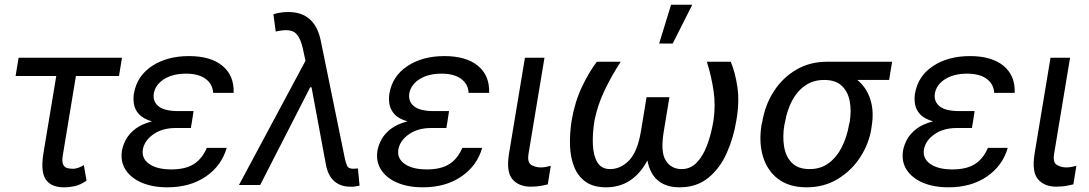

<svg xmlns="http://www.w3.org/2000/svg" viewBox="-20 -793 4669 823"><path d="M502.8 -545.5 490.1 -467.3H305.4L250 -132.1Q244.3 -100.9 250.7 -87.9Q257.1 -74.9 269.2 -72.3Q281.2 -69.6 292.6 -69.6Q305.4 -69.6 318.2 -74.8Q331 -79.9 339.5 -85.2L350.9 -18.5Q324.2 -0.4 301 4.8Q277.7 9.9 254.3 9.9Q198.9 9.9 176.1 -23.8Q153.4 -57.5 166.2 -136.4L221.2 -467.3H46.9L59.7 -545.5Z M801.1 -261.4H800.8L798.3 -244.3H733Q675.8 -244.3 637.4 -217.3Q599.1 -190.3 592.3 -152Q586.3 -113.6 619.7 -90.2Q653.1 -66.8 714.5 -66.8Q774.5 -66.8 810.5 -89.5Q846.6 -112.2 866.5 -159.1H951.7Q929.7 -82.4 862.2 -36.2Q794.7 9.9 697.4 9.9Q634.2 9.9 587.7 -9.9Q541.2 -29.8 518.3 -65.3Q495.4 -100.9 502.8 -147.7Q506.7 -170.1 519.7 -194.6Q532.7 -219.1 559.5 -240.1Q586.3 -261 631.4 -272.7Q593 -284.1 575.5 -303.8Q557.9 -323.5 554.2 -346.8Q550.4 -370 554 -392Q567.1 -467.7 631.7 -510.1Q696.4 -552.6 789.8 -552.6Q882.8 -552.6 933.4 -511Q984 -469.5 981.5 -394.9H893.5Q891.7 -432.2 861.7 -454.7Q831.7 -477.3 777 -477.3Q720.9 -477.3 683.4 -453.8Q646 -430.4 639.2 -392Q634.2 -358 659.6 -337.4Q685 -316.8 744.3 -316.8H809.7Z M1480.1 7.1Q1439.6 7.1 1412.3 -16.9Q1384.9 -40.8 1376.4 -90.9L1315.3 -419H1309.7L1095.2 0H1004.3L1289.4 -532.3L1278.4 -583.8Q1265.6 -640.3 1240.9 -655.4Q1216.3 -670.5 1161.9 -657.7L1152 -731.5Q1159.4 -734.7 1177 -738.1Q1194.6 -741.5 1215.9 -741.5Q1329.9 -741.5 1355.1 -617.9L1458.8 -110.8Q1462 -96.9 1467.5 -83.3Q1473 -69.6 1494.3 -69.6Q1498.6 -69.6 1504.8 -70.3Q1511 -71 1514.2 -71L1521.3 2.8Q1510.7 5 1500.2 6.6Q1489.7 8.2 1480.1 7.1Z M1896.3 -261.4H1896L1893.5 -244.3H1828.1Q1771 -244.3 1732.6 -217.3Q1694.2 -190.3 1687.5 -152Q1681.5 -113.6 1714.8 -90.2Q1748.2 -66.8 1809.7 -66.8Q1869.7 -66.8 1905.7 -89.5Q1941.8 -112.2 1961.6 -159.1H2046.9Q2024.9 -82.4 1957.4 -36.2Q1889.9 9.9 1792.6 9.9Q1729.4 9.9 1682.9 -9.9Q1636.4 -29.8 1613.5 -65.3Q1590.6 -100.9 1598 -147.7Q1601.9 -170.1 1614.9 -194.6Q1627.8 -219.1 1654.7 -240.1Q1681.5 -261 1726.6 -272.7Q1688.2 -284.1 1670.6 -303.8Q1653.1 -323.5 1649.3 -346.8Q1645.6 -370 1649.1 -392Q1662.3 -467.7 1726.9 -510.1Q1791.5 -552.6 1884.9 -552.6Q1978 -552.6 2028.6 -511Q2079.2 -469.5 2076.7 -394.9H1988.6Q1986.9 -432.2 1956.9 -454.7Q1926.8 -477.3 1872.2 -477.3Q1816.1 -477.3 1778.6 -453.8Q1741.1 -430.4 1734.4 -392Q1729.4 -358 1754.8 -337.4Q1780.2 -316.8 1839.5 -316.8H1904.8Z M2230.1 -545.5H2313.9L2245.7 -134.9Q2239.3 -96.6 2257.6 -85.9Q2275.9 -75.3 2298.3 -75.3Q2308.9 -75.3 2321.7 -77.8Q2334.5 -80.3 2340.9 -82.4L2328.1 -2.8Q2316.4 0.4 2298.1 3.7Q2279.8 7.1 2254.3 7.1Q2204.2 7.1 2176.7 -24.5Q2149.1 -56.1 2161.9 -134.9Z M3009.9 -528.4H3112.2Q3131.4 -483.7 3140.8 -420.3Q3150.2 -356.9 3136.4 -277Q3124.3 -201.7 3094.8 -136.2Q3065.3 -70.7 3015.6 -30.4Q2965.9 9.9 2893.5 9.9Q2777 9.9 2755 -105.5Q2725.9 -49.4 2681.1 -19.7Q2636.4 9.9 2578.1 9.9Q2524.5 9.9 2491.1 -13.3Q2457.7 -36.6 2441.4 -77.1Q2425.1 -117.5 2423.3 -169Q2421.5 -220.5 2430.4 -277Q2444.2 -356.9 2474.3 -420.3Q2504.3 -483.7 2538.4 -528.4H2640.6Q2601.2 -467.7 2571.2 -404.8Q2541.2 -342 2528.4 -277Q2519.2 -220.2 2521.3 -172.8Q2523.4 -125.4 2540.8 -96.8Q2558.2 -68.2 2595.2 -68.2Q2639.9 -68.2 2676.1 -104.9Q2712.4 -141.7 2727.3 -230.1L2751.4 -376.4H2849.4L2825.3 -230.1Q2810.4 -141.7 2833.8 -104.9Q2857.2 -68.2 2902 -68.2Q2939.6 -68.2 2966.8 -96.4Q2994 -124.6 3011.5 -172.1Q3029.1 -219.5 3038.4 -277Q3047.9 -342 3038.5 -404.8Q3029.1 -467.7 3009.9 -528.4ZM2805.4 -606.5 2856.5 -772.7H2947.4L2863.6 -606.5Z M3244.3 -258.5 3247.2 -269.9Q3259.2 -343 3297.1 -401.6Q3334.9 -460.2 3393.3 -494.3Q3451.7 -528.4 3525.6 -528.4H3804L3791.2 -450.3H3654.8Q3694.2 -418.3 3710.8 -366.5Q3727.3 -314.6 3715.9 -248.6L3714.5 -238.6Q3703.8 -174.7 3666.5 -117.9Q3629.3 -61.1 3570.7 -25.6Q3512.1 9.9 3437.5 9.9Q3362.9 9.9 3315.9 -25.6Q3268.8 -61.1 3250.5 -121.8Q3232.2 -182.5 3244.3 -258.5ZM3345.2 -269.9 3342.3 -258.5Q3333.8 -207.4 3341.1 -164.1Q3348.4 -120.7 3374.8 -94.5Q3401.3 -68.2 3450.3 -68.2Q3498.6 -68.2 3533.2 -94.5Q3567.8 -120.7 3589.3 -164.1Q3610.8 -207.4 3619.3 -258.5L3622.2 -269.9Q3630 -318.2 3622.3 -359.2Q3614.7 -400.2 3588.2 -425.2Q3561.8 -450.3 3512.8 -450.3Q3464.5 -450.3 3429.9 -425.2Q3395.2 -400.2 3374.1 -359.2Q3353 -318.2 3345.2 -269.9Z M4149.1 -261.4H4148.8L4146.3 -244.3H4081Q4023.8 -244.3 3985.4 -217.3Q3947.1 -190.3 3940.3 -152Q3934.3 -113.6 3967.7 -90.2Q4001.1 -66.8 4062.5 -66.8Q4122.5 -66.8 4158.6 -89.5Q4194.6 -112.2 4214.5 -159.1H4299.7Q4277.7 -82.4 4210.2 -36.2Q4142.8 9.9 4045.5 9.9Q3982.2 9.9 3935.7 -9.9Q3889.2 -29.8 3866.3 -65.3Q3843.4 -100.9 3850.9 -147.7Q3854.8 -170.1 3867.7 -194.6Q3880.7 -219.1 3907.5 -240.1Q3934.3 -261 3979.4 -272.7Q3941.1 -284.1 3923.5 -303.8Q3905.9 -323.5 3902.2 -346.8Q3898.4 -370 3902 -392Q3915.1 -467.7 3979.8 -510.1Q4044.4 -552.6 4137.8 -552.6Q4230.8 -552.6 4281.4 -511Q4332 -469.5 4329.5 -394.9H4241.5Q4239.7 -432.2 4209.7 -454.7Q4179.7 -477.3 4125 -477.3Q4068.9 -477.3 4031.4 -453.8Q3994 -430.4 3987.2 -392Q3982.2 -358 4007.6 -337.4Q4033 -316.8 4092.3 -316.8H4157.7Z M4483 -545.5H4566.8L4498.6 -134.9Q4492.2 -96.6 4510.5 -85.9Q4528.8 -75.3 4551.1 -75.3Q4561.8 -75.3 4574.6 -77.8Q4587.4 -80.3 4593.8 -82.4L4581 -2.8Q4569.2 0.4 4551 3.7Q4532.7 7.1 4507.1 7.1Q4457 7.1 4429.5 -24.5Q4402 -56.1 4414.8 -134.9Z"/></svg>

Font: Inter UI
Style: Italic
Weight: 400
Italic angle: -9.39999°
Designer: Rasmus Andersson
Foundry: rsms
Version: 3.2;8d6f07862